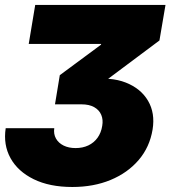

<svg xmlns="http://www.w3.org/2000/svg" viewBox="-27 -559 708 778"><path d="M266.1 198.7Q173.8 198.7 109.6 167.2Q45.4 135.7 15.6 81.8Q-14.2 27.8 -3.9 -39.6H192.9Q189.5 -16.1 199.7 2.2Q210 20.5 230.7 30.8Q251.5 41 279.3 41Q308.1 41 330.8 30.3Q353.5 19.5 368.2 -0.7Q382.8 -21 387.2 -48.8Q391.6 -73.7 383.3 -93.5Q375 -113.3 354.7 -124.8Q334.5 -136.2 303.7 -136.2H195.8L215.3 -254.4L382.3 -377.9L382.8 -380.9H89.4L115.7 -539.1H643.6L619.1 -395L346.7 -191.4L335.4 -236.3Q421.4 -248.5 482.7 -224.4Q543.9 -200.2 573 -150.4Q602.1 -100.6 591.3 -34.2Q579.6 37.1 534.9 89.4Q490.2 141.6 421.1 170.2Q352.1 198.7 266.1 198.7Z"/></svg>

Font: Inter 18pt Black
Style: Italic
Weight: 900
Italic angle: -9.3988°
Designer: Rasmus Andersson
Foundry: rsms
Version: Version 4.001;git-66647c0bb